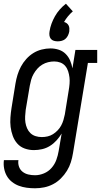

<svg xmlns="http://www.w3.org/2000/svg" viewBox="-21 -798 542 1031"><path d="M167 213Q144 213 122 210Q100 207 80 199.5Q60 192 43 178.5Q26 165 15.5 146.5Q5 128 1 106Q-3 84 0 62H78Q75 80 81 97Q87 114 100.5 124.5Q114 135 131.5 139Q149 143 167 143Q191 143 215 133Q239 123 256 103.5Q273 84 281.5 60.5Q290 37 294 13L310 -81Q298 -61 282 -43.5Q266 -26 246.5 -14Q227 -2 205 3Q183 8 161 8Q161 8 161 8Q161 8 161 8Q135 8 111.5 -0.5Q88 -9 72 -27Q56 -45 47.5 -68.5Q39 -92 36 -116.5Q33 -141 35 -167.5Q37 -194 41 -219L62 -349Q66 -373 73 -396Q80 -419 91.5 -440.5Q103 -462 120 -481Q137 -500 158 -513Q179 -526 203 -532Q227 -538 250 -538Q273 -538 294.5 -531Q316 -524 331.5 -508.5Q347 -493 355.5 -473Q364 -453 368 -431L384 -530H501V-460H451L371 24Q367 49 359.5 73Q352 97 338.5 119Q325 141 306 160Q287 179 264 191Q241 203 216.5 208Q192 213 167 213ZM204 -62Q219 -62 234.5 -65.5Q250 -69 263.5 -77.5Q277 -86 288.5 -98Q300 -110 307.5 -124Q315 -138 319.5 -153Q324 -168 327 -183L348 -313Q351 -330 352.5 -348Q354 -366 352 -382.5Q350 -399 345 -415Q340 -431 329.5 -443.5Q319 -456 303.5 -462Q288 -468 270 -468Q254 -468 237.5 -464Q221 -460 206 -451Q191 -442 179.5 -429Q168 -416 159.5 -401Q151 -386 146.5 -370Q142 -354 139 -338L117 -208Q115 -191 114 -173.5Q113 -156 115.5 -140Q118 -124 124.5 -109Q131 -94 142.5 -83Q154 -72 170 -67Q186 -62 203 -62ZM289 -576Q278 -576 268 -579Q258 -582 252 -589.5Q246 -597 244.5 -607.5Q243 -618 245 -629Q248 -650 255.5 -670.5Q263 -691 274 -710.5Q285 -730 300 -747Q315 -764 333 -778L370 -737Q356 -725 344 -710.5Q332 -696 323 -680Q331 -678 337.5 -673Q344 -668 347.5 -661Q351 -654 351.5 -645.5Q352 -637 351 -629Q349 -618 344 -607.5Q339 -597 330.5 -589.5Q322 -582 311 -579Q300 -576 289 -576Z"/></svg>

Font: Iosevka Slab
Style: Italic
Weight: 400
Italic angle: -9°
Monospace: yes
Designer: Belleve Invis
Foundry: Belleve Invis
Version: Version 11.1.0; ttfautohint (v1.8.3)